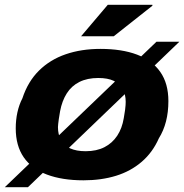

<svg xmlns="http://www.w3.org/2000/svg" viewBox="-32 -744 772 805"><path d="M318 12Q229 12 165 -12Q101 -36 67.5 -84.5Q34 -133 34 -206Q34 -241 41 -273Q48 -305 62 -332Q85 -402 131.5 -448Q178 -494 243.5 -516.5Q309 -539 389 -539Q479 -539 542.5 -515Q606 -491 640 -442.5Q674 -394 674 -320Q674 -274 664 -235Q654 -196 634 -164Q608 -105 562 -65.5Q516 -26 454.5 -7Q393 12 318 12ZM327 -110Q373 -110 406 -127Q439 -144 459.5 -175Q480 -206 487 -249Q491 -271 492.5 -283.5Q494 -296 494.5 -303.5Q495 -311 495 -317Q495 -348 482.5 -370.5Q470 -393 445 -405Q420 -417 380 -417Q334 -417 301 -400.5Q268 -384 248 -352.5Q228 -321 220 -278Q216 -257 214.5 -244.5Q213 -232 212 -224.5Q211 -217 211 -211Q211 -180 223.5 -157Q236 -134 262 -122Q288 -110 327 -110ZM-12 41 624 -569H720L85 41ZM308 -592 420 -724H607V-720L445 -592Z"/></svg>

Font: Archivo SemiExpanded ExtraBold
Style: Italic
Weight: 800
Width: 6
Italic angle: -10°
Designer: Hector Gatti
Foundry: Omnibus-Type
Version: Version 2.001